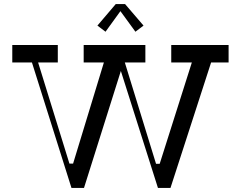

<svg xmlns="http://www.w3.org/2000/svg" viewBox="-20 -920 1177 938"><path d="M690.2 -614.9H388.8V-700H690.2ZM262.4 -614.9H40V-700H262.4ZM159.6 -636.2 328.2 -91.6 497.9 -648.8 564.2 -656.2 571.9 -577.9 390.4 -2H329.1L129.6 -635.2ZM1096.8 -614.9H816.6V-700H1096.8ZM583.4 -635.6 751.1 -91.2 933.2 -665.1 1027.4 -664.5 812.9 -2H751.6L550.2 -637.1ZM729.1 -119.9H771.1L751.1 -79.9ZM306.6 -120.6H348.6L328.6 -80.6ZM455.9 -795 545.4 -900H591.1L681.2 -795L641.6 -765L555.1 -883.6H581.4L495.5 -765Z"/></svg>

Font: Space Cowgirl
Style: Regular
Weight: 400
Designer: Valery Marier
Foundry: Valery Marier
Version: Version 1.000